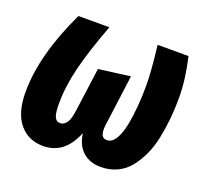

<svg xmlns="http://www.w3.org/2000/svg" viewBox="-100 -649 834 782"><g transform="rotate(20 317.0 -257.5)"><path d="M159.2 16.1Q94.2 16.1 55.7 -30.5Q17.1 -77.1 17.1 -167Q17.1 -327.6 113.8 -530.8H248Q203.6 -413.6 182.4 -328.6Q161.1 -243.7 161.1 -168.9Q161.1 -128.9 168.2 -112.1Q175.3 -95.2 191.9 -95.2Q209 -95.2 220.5 -111.6Q231.9 -127.9 236.8 -168L262.2 -355L398.9 -373L371.1 -162.1Q365.7 -131.3 370.8 -113.3Q376 -95.2 395 -95.2Q416.5 -95.2 431.9 -120.1Q447.3 -145 455.3 -186.5Q463.4 -228 466.8 -271Q470.2 -314 470.2 -359.9Q470.2 -420.4 457 -530.8H590.8Q612.8 -437 612.8 -357.9Q612.8 -311 608.6 -268.1Q604.5 -225.1 595.7 -181.9Q586.9 -138.7 570.8 -103.8Q554.7 -68.8 533 -41.5Q511.2 -14.2 479.2 1Q447.3 16.1 408.2 16.1Q361.3 16.1 330.8 -11Q300.3 -38.1 293.9 -88.9Q252 16.1 159.2 16.1Z"/></g></svg>

Font: Fira Sans Compressed
Style: Bold Italic
Weight: 700
Width: 3
Italic angle: -8°
Designer: Carrois Corporate & Edenspiekermann AG
Foundry: Carrois Corporate GbR & Edenspiekermann AG
Version: Version 4.203;PS 004.203;hotconv 1.0.88;makeotf.lib2.5.64775